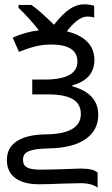

<svg xmlns="http://www.w3.org/2000/svg" viewBox="-20 -683 523 893"><path d="M371 -663Q396 -663 418 -656V-601Q406 -606 386 -606Q363 -606 338 -586.5Q313 -567 291 -537Q351 -523 385 -489.5Q419 -456 419 -404Q419 -314 316 -286V-282Q437 -248 437 -149Q437 -77 378 -36Q319 5 209 7Q164 8 137 13.5Q110 19 98.5 29.5Q87 40 87 61Q87 85 105.5 95.5Q124 106 167 106Q209 106 269 104L354 101Q415 101 434 120V190Q424 181 403.5 175Q383 169 356 169L269 171Q205 174 160 174Q90 174 51 145Q12 116 12 61Q12 4 58.5 -26.5Q105 -57 193 -58Q356 -60 356 -153Q356 -200 318 -222Q280 -244 202 -244H130V-313H188Q340 -313 340 -397Q340 -476 217 -476Q181 -476 146 -467.5Q111 -459 68 -442L39 -508Q100 -535 161 -542Q116 -599 66 -647V-660H126Q163 -635 231 -568Q274 -622 306.5 -642.5Q339 -663 371 -663Z"/></svg>

Font: Stephens Clock
Style: Regular
Weight: 400
Designer: Peter Wiegel (catfonts.de) with slight modifications by DT1.org
Version: Version 0.9.1